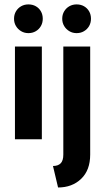

<svg xmlns="http://www.w3.org/2000/svg" viewBox="-20 -626 471 863"><path d="M47.2 0V-416.7H168.1V0ZM107.6 -477.1Q89.6 -477.1 75 -485.8Q60.4 -494.4 51.7 -509Q43.1 -523.6 43.1 -541.7Q43.1 -560.4 51.7 -575Q60.4 -589.6 75 -597.9Q89.6 -606.2 107.6 -606.2Q126.4 -606.2 141 -597.9Q155.6 -589.6 163.9 -575Q172.2 -560.4 172.2 -541.7Q172.2 -523.6 163.9 -509Q155.6 -494.4 141 -485.8Q126.4 -477.1 107.6 -477.1ZM241 216.7 218.1 120.1Q241 120.1 252.8 108Q264.6 95.8 264.6 68.8V-416.7H385.4V68.8Q385.4 138.9 344.8 177.8Q304.2 216.7 241 216.7ZM324.3 -477.1Q306.2 -477.1 291.7 -485.8Q277.1 -494.4 268.4 -509Q259.7 -523.6 259.7 -541.7Q259.7 -560.4 268.4 -575Q277.1 -589.6 291.7 -597.9Q306.2 -606.2 324.3 -606.2Q343.1 -606.2 357.6 -597.9Q372.2 -589.6 380.6 -575Q388.9 -560.4 388.9 -541.7Q388.9 -523.6 380.6 -509Q372.2 -494.4 357.6 -485.8Q343.1 -477.1 324.3 -477.1Z"/></svg>

Font: Afacad Flux
Style: Bold
Weight: 700
Designer: Kristian Moeller
Foundry: Dicotype
Version: Version 1.100